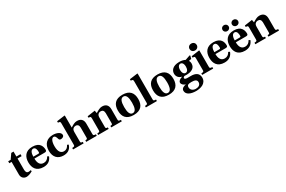

<svg xmlns="http://www.w3.org/2000/svg" viewBox="173 -2367 6311 4235"><g transform="rotate(-30 3328.0 -250.0)"><path d="M32 -440H90V-117C90 -26 158 12 214 12C255 12 317 -7 373 -42L362 -73C348 -67 327 -63 305 -63C267 -63 241 -91 241 -155V-440H345V-490H241V-616H183L95 -490H32Z M404 -245C404 -109 463 12 649 12C768 12 833 -46 867 -134L831 -154C801 -97 758 -65 697 -65C597 -65 563 -147 563 -252H821C857 -252 875 -262 875 -294C875 -376 844 -502 651 -502C471 -502 404 -385 404 -245ZM563 -300C563 -372 582 -456 647 -456C708 -456 718 -380 718 -333C718 -306 710 -300 687 -300Z M923 -241C923 -73 1017 12 1158 12C1241 12 1334 -16 1373 -140L1338 -156C1304 -88 1265 -65 1210 -65C1145 -65 1082 -109 1082 -265C1082 -399 1125 -456 1167 -456C1202 -456 1219 -425 1236 -365C1243 -342 1258 -330 1284 -330C1319 -330 1367 -348 1367 -392C1367 -463 1267 -502 1176 -502C1098 -502 1036 -480 991 -435C949 -393 923 -328 923 -241Z M1402 0H1671V-38L1650 -40C1629 -42 1618 -47 1618 -80V-317C1618 -339 1621 -362 1628 -376C1641 -402 1668 -425 1710 -425C1761 -425 1789 -392 1789 -332V-80C1789 -47 1778 -42 1757 -40L1736 -38V0H2005V-38C1948 -41 1940 -45 1940 -87V-347C1940 -441 1892 -502 1787 -502C1727 -502 1680 -472 1618 -433V-736L1611 -742L1408 -715V-679L1443 -673C1459 -670 1467 -661 1467 -621V-87C1467 -45 1459 -41 1402 -38Z M2040 0H2309V-38L2288 -40C2267 -42 2256 -47 2256 -80V-317C2256 -339 2259 -362 2266 -376C2279 -402 2306 -425 2348 -425C2399 -425 2425 -394 2427 -334V-80C2427 -47 2416 -42 2395 -40L2374 -38V0H2643V-38C2586 -41 2578 -45 2578 -87V-348C2577 -442 2530 -502 2427 -502C2369 -502 2322 -472 2256 -433L2243 -502L2046 -473V-437L2081 -432C2097 -430 2105 -421 2105 -381V-87C2105 -45 2097 -41 2040 -38Z M2686 -245C2686 -85 2763 12 2945 12C3127 12 3204 -85 3204 -245C3204 -405 3127 -502 2945 -502C2763 -502 2686 -405 2686 -245ZM2845 -245C2845 -379 2874 -456 2945 -456C3016 -456 3045 -379 3045 -245C3045 -111 3016 -34 2945 -34C2874 -34 2845 -111 2845 -245Z M3256 0H3537V-38C3480 -41 3472 -45 3472 -87V-736L3465 -742L3262 -715V-679L3297 -673C3313 -670 3321 -661 3321 -621V-87C3321 -45 3313 -41 3256 -38Z M3580 -245C3580 -85 3657 12 3839 12C4021 12 4098 -85 4098 -245C4098 -405 4021 -502 3839 -502C3657 -502 3580 -405 3580 -245ZM3739 -245C3739 -379 3768 -456 3839 -456C3910 -456 3939 -379 3939 -245C3939 -111 3910 -34 3839 -34C3768 -34 3739 -111 3739 -245Z M4156 96C4156 194 4260 242 4403 242C4447 242 4520 232 4570 205C4625 176 4663 124 4663 52C4663 -68 4570 -105 4465 -105H4372C4323 -105 4305 -121 4305 -139C4305 -161 4331 -173 4345 -176C4364 -174 4379 -174 4391 -174C4509 -174 4614 -217 4614 -336C4614 -366 4604 -397 4591 -414L4657 -426L4677 -501L4666 -512L4541 -469C4508 -488 4452 -502 4398 -502C4218 -502 4165 -410 4165 -332C4165 -249 4226 -199 4287 -189V-187C4222 -171 4180 -135 4180 -95C4180 -51 4228 -11 4272 -1V1C4230 10 4156 29 4156 96ZM4291 86C4291 58 4302 41 4316 31C4330 22 4360 16 4404 16C4489 16 4542 35 4542 96C4542 167 4485 196 4418 196C4351 196 4291 157 4291 86ZM4321 -335C4321 -420 4357 -456 4397 -456C4436 -456 4471 -420 4471 -336C4471 -265 4442 -220 4396 -220C4353 -220 4321 -266 4321 -335Z M4734 -633C4734 -585 4769 -545 4825 -545C4880 -545 4917 -585 4917 -633C4917 -680 4882 -720 4825 -720C4769 -720 4734 -680 4734 -633ZM4690 0H4971V-38C4914 -41 4906 -45 4906 -87V-496L4899 -502L4696 -473V-437L4731 -432C4747 -430 4755 -421 4755 -381V-87C4755 -45 4747 -41 4690 -38Z M5014 -245C5014 -109 5073 12 5259 12C5378 12 5443 -46 5477 -134L5441 -154C5411 -97 5368 -65 5307 -65C5207 -65 5173 -147 5173 -252H5431C5467 -252 5485 -262 5485 -294C5485 -376 5454 -502 5261 -502C5081 -502 5014 -385 5014 -245ZM5173 -300C5173 -372 5192 -456 5257 -456C5318 -456 5328 -380 5328 -333C5328 -306 5320 -300 5297 -300Z M5814 -635C5814 -597 5842 -560 5893 -560C5944 -560 5972 -597 5972 -635C5972 -673 5944 -710 5893 -710C5842 -710 5814 -673 5814 -635ZM5574 -635C5574 -597 5602 -560 5653 -560C5704 -560 5732 -597 5732 -635C5732 -673 5704 -710 5653 -710C5602 -710 5574 -673 5574 -635ZM5533 -245C5533 -109 5592 12 5778 12C5897 12 5962 -46 5996 -134L5960 -154C5930 -97 5887 -65 5826 -65C5726 -65 5692 -147 5692 -252H5950C5986 -252 6004 -262 6004 -294C6004 -376 5973 -502 5780 -502C5600 -502 5533 -385 5533 -245ZM5692 -300C5692 -372 5711 -456 5776 -456C5837 -456 5847 -380 5847 -333C5847 -306 5839 -300 5816 -300Z M6044 0H6313V-38L6292 -40C6271 -42 6260 -47 6260 -80V-317C6260 -339 6263 -362 6270 -376C6283 -402 6310 -425 6352 -425C6403 -425 6429 -394 6431 -334V-80C6431 -47 6420 -42 6399 -40L6378 -38V0H6647V-38C6590 -41 6582 -45 6582 -87V-348C6581 -442 6534 -502 6431 -502C6373 -502 6326 -472 6260 -433L6247 -502L6050 -473V-437L6085 -432C6101 -430 6109 -421 6109 -381V-87C6109 -45 6101 -41 6044 -38Z"/></g></svg>

Font: Heuristica
Style: Bold
Weight: 700
Version: Version 1.0.1